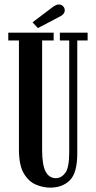

<svg xmlns="http://www.w3.org/2000/svg" viewBox="-20 -850 440 882"><path d="M210.5 12Q178.5 12 145.2 -1.8Q112 -15.5 89.5 -53.2Q67 -91 67 -164V-664H18V-700H226.5V-664H173.5V-162Q173.5 -91.5 189.8 -61.5Q206 -31.5 236.5 -31.5Q261.5 -31.5 279.8 -55.5Q298 -79.5 298 -150.5V-664H255V-700H382.5V-664H335V-146Q335 -55.5 300.8 -21.8Q266.5 12 210.5 12ZM154 -721 129.5 -747.5 221.5 -817Q238 -829.5 250 -829.5Q266 -829.5 274.5 -815Q277.5 -809.5 277.5 -803Q277.5 -783.5 249.5 -771Z"/></svg>

Font: Imbue 10pt SemiBold
Style: Regular
Weight: 600
Designer: Tyler Finck
Foundry: Etcetera Type Company
Version: Version 1.102; ttfautohint (v1.8.3)